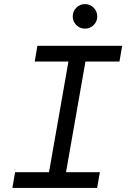

<svg xmlns="http://www.w3.org/2000/svg" viewBox="-20 -917 626 937"><path d="M40.5 0 53.7 -76.7H219.2L314 -616.7H149.4L162.6 -693.4H576.2L563 -616.7H397L302.2 -76.7H467.3L454.1 0ZM395 -777.3Q370.1 -777.3 352.5 -794.7Q335 -812 335 -836.9Q335 -861.8 352.5 -879.4Q370.1 -897 395 -897Q419.4 -897 437 -879.4Q454.6 -861.8 454.6 -836.9Q454.6 -812 437 -794.7Q419.4 -777.3 395 -777.3Z"/></svg>

Font: Cascadia Code NF SemiLight
Style: Italic
Weight: 350
Italic angle: -10°
Monospace: yes
Designer: Aaron Bell
Foundry: Saja Typeworks
Version: Version 2404.023; ttfautohint (v1.8.4)